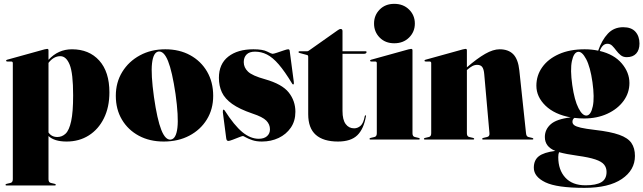

<svg xmlns="http://www.w3.org/2000/svg" viewBox="-20 -708 3264 974"><path d="M226 -453V-404.5Q275 -458 345 -458Q432 -458 483.5 -400.8Q535 -343.5 535 -239.5Q535 -164.5 507.2 -108.2Q479.5 -52 430.5 -21Q381.5 10 318 10Q255.5 10 226 -18V201Q226 217.5 238 220L257 224.5Q263 226 263 229Q263 233 258 233H13Q8 233 8 229Q8 226 14 224.5L33 220Q45 217.5 45 201V-388Q45 -396 36.5 -396H17Q11 -396 11 -400.5Q11 -403.5 16 -405L205.5 -457.5Q215.5 -460 219 -460Q226 -460 226 -453ZM286 -423Q252 -423 226 -389V-36Q241.5 -13 271 -13Q295 -13 313 -30.2Q331 -47.5 341 -93.5Q351 -139.5 351 -224.5Q351 -336.5 333.5 -379.8Q316 -423 286 -423Z M818.5 -458Q890 -458 944.8 -428Q999.5 -398 1030.5 -344.8Q1061.5 -291.5 1061.5 -222Q1061.5 -154 1029.2 -101.8Q997 -49.5 940.5 -19.8Q884 10 810.5 10Q739 10 684.2 -19.5Q629.5 -49 598.5 -101.2Q567.5 -153.5 567.5 -222Q567.5 -290 600.2 -343.2Q633 -396.5 689.8 -427.2Q746.5 -458 818.5 -458ZM847 0Q873.5 -4 880 -60Q886.5 -116 870.5 -231Q853.5 -346 832.5 -398.2Q811.5 -450.5 783.5 -446.5Q757.5 -442 751.2 -386.5Q745 -331 761 -216Q777.5 -101 798.5 -48.5Q819.5 4 847 0Z M1292.5 -4Q1319.5 -4 1334.5 -17.2Q1349.5 -30.5 1349.5 -52Q1349.5 -77 1331 -96Q1312.5 -115 1260.5 -132Q1194.5 -154.5 1157.5 -181Q1120.5 -207.5 1105.5 -240Q1090.5 -272.5 1090.5 -313Q1090.5 -383.5 1138 -420.8Q1185.5 -458 1265.5 -458Q1313 -458 1335.2 -446.5Q1357.5 -435 1362.5 -435Q1368.5 -435 1385.5 -440.8Q1402.5 -446.5 1419.2 -452.2Q1436 -458 1441.5 -458Q1448.5 -458 1449.5 -451L1470.5 -292Q1472 -281.5 1468.5 -280Q1465.5 -278.5 1462.5 -283Q1424.5 -346 1393.8 -381.5Q1363 -417 1334.2 -431.5Q1305.5 -446 1273.5 -446Q1245 -446 1230.8 -431.5Q1216.5 -417 1216.5 -393Q1216.5 -365.5 1238 -344.8Q1259.5 -324 1324.5 -306Q1411 -281.5 1444.8 -238.8Q1478.5 -196 1478.5 -141Q1478.5 -94 1455.2 -60.2Q1432 -26.5 1393.5 -8.2Q1355 10 1308.5 10Q1280.5 10 1260 3Q1239.5 -4 1227.2 -11Q1215 -18 1212.5 -18Q1208.5 -18 1192.8 -11.8Q1177 -5.5 1160.5 0.8Q1144 7 1138.5 7Q1129 7 1127.5 -7L1110.5 -138Q1109.5 -149 1113.5 -152Q1114.5 -153 1119.5 -148Q1168.5 -71.5 1209.5 -37.8Q1250.5 -4 1292.5 -4Z M1537.5 -429 1500.5 -439Q1494.5 -440 1494.5 -444Q1494.5 -448 1498.5 -448H1538.5Q1542.5 -448 1546.5 -451L1692.5 -554Q1701.5 -561 1708.5 -561Q1717.5 -561 1717.5 -550V-448H1834.5Q1839.5 -448 1839.5 -444Q1839.5 -435 1824.5 -435H1717.5V-145Q1717.5 -100.5 1733.5 -78.8Q1749.5 -57 1776.5 -57Q1794.5 -57 1809.2 -70Q1824 -83 1830.5 -119Q1831.5 -123 1834.5 -123Q1837.5 -123 1836.5 -119Q1825.5 -54 1792.8 -22Q1760 10 1694.5 10Q1620.5 10 1582 -24Q1543.5 -58 1543.5 -129V-420Q1543.5 -428 1537.5 -429Z M1980 -488.5Q1934.5 -488.5 1906 -517.5Q1877.5 -546.5 1877.5 -588.5Q1877.5 -630.5 1906 -659.5Q1934.5 -688.5 1980 -688.5Q2026 -688.5 2055.2 -659.5Q2084.5 -630.5 2084.5 -588.5Q2084.5 -546.5 2055.2 -517.5Q2026 -488.5 1980 -488.5ZM2072.5 -453V-32Q2072.5 -15.5 2084.5 -13L2103.5 -8.5Q2109.5 -7 2109.5 -4Q2109.5 0 2104.5 0H1859.5Q1854.5 0 1854.5 -4Q1854.5 -7 1860.5 -8.5L1879.5 -13Q1891.5 -15.5 1891.5 -32V-388Q1891.5 -396 1883 -396H1863.5Q1857.5 -396 1857.5 -400.5Q1857.5 -403.5 1862.5 -405L2052 -457.5Q2062 -460 2065.5 -460Q2072.5 -460 2072.5 -453Z M2348.5 -453V-366.5Q2400.5 -411.5 2441.2 -434.8Q2482 -458 2514.5 -458Q2559 -458 2583.8 -432.8Q2608.5 -407.5 2614.5 -351L2648.5 -32Q2650 -15.5 2660.5 -13L2679.5 -8.5Q2685.5 -7 2685.5 -4Q2685.5 0 2680.5 0H2431Q2426 0 2426 -4Q2426 -7 2432 -8.5L2451 -13Q2464.5 -16 2463 -32L2436.5 -332Q2434.5 -356.5 2426.5 -367.8Q2418.5 -379 2400.5 -379Q2388 -379 2376.2 -372.8Q2364.5 -366.5 2352.5 -356L2348.5 -352.5V-32Q2348.5 -15.5 2360.5 -13L2379.5 -8.5Q2385.5 -7 2385.5 -4Q2385.5 0 2380.5 0H2135.5Q2130.5 0 2130.5 -4Q2130.5 -7 2136.5 -8.5L2155.5 -13Q2167.5 -15.5 2167.5 -32V-388Q2167.5 -396 2159 -396H2139.5Q2133.5 -396 2133.5 -400.5Q2133.5 -403.5 2138.5 -405L2328 -457.5Q2338 -460 2341.5 -460Q2348.5 -460 2348.5 -453Z M2998 -49Q3077 -40 3121.2 -24.2Q3165.5 -8.5 3183.2 17.5Q3201 43.5 3201 83Q3201 155 3134.5 200Q3068 245 2945 245Q2805 245 2746.5 216.8Q2688 188.5 2688 143Q2688 104.5 2713.2 84.8Q2738.5 65 2797 57.5Q2744 36.5 2744 -13Q2744 -51 2773.5 -77.5Q2803 -104 2875 -112.5Q2793 -127.5 2747 -172.2Q2701 -217 2701 -273Q2701 -325.5 2730.8 -367.2Q2760.5 -409 2815.5 -433.5Q2870.5 -458 2946 -458Q2982 -458 3014.5 -451Q3033 -504.5 3063.5 -537.2Q3094 -570 3141.5 -570Q3183 -570 3203.5 -547Q3224 -524 3224 -487Q3224 -454.5 3207.2 -436.2Q3190.5 -418 3159.5 -418Q3141 -418 3128.5 -428.2Q3116 -438.5 3106 -452Q3096 -465.5 3085.8 -475.8Q3075.5 -486 3061.5 -486Q3036 -486 3022.5 -449.5Q3095.5 -432 3134.2 -386.2Q3173 -340.5 3173 -287Q3173 -236.5 3143 -195.8Q3113 -155 3061 -131Q3009 -107 2943 -107Q2917.5 -107 2894 -110Q2884 -103.5 2884 -90Q2884 -80 2893 -73Q2902 -66 2926.5 -60.2Q2951 -54.5 2998 -49ZM2912 -445Q2890.5 -442 2881.2 -398.2Q2872 -354.5 2883 -277Q2894 -199 2914.8 -159Q2935.5 -119 2957 -122Q2978 -125 2987.2 -168.8Q2996.5 -212.5 2985.5 -291Q2974.5 -368.5 2953.5 -408.2Q2932.5 -448 2912 -445ZM2812 89Q2812 154 2847.8 193Q2883.5 232 2950 232Q3004 232 3030.5 216.2Q3057 200.5 3057 164Q3057 142.5 3044.5 127Q3032 111.5 3000 100.8Q2968 90 2910 82Q2881 78 2857.5 73.5Q2834 69 2816 64Q2812 74 2812 89Z"/></svg>

Font: Fraunces 144pt S000 Black
Style: Regular
Weight: 900
Version: Version 1.000; ttfautohint (v1.8.3)